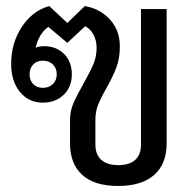

<svg xmlns="http://www.w3.org/2000/svg" viewBox="-20 -606 646 636"><path d="M532 -576V-131Q532 -63 490.5 -26.5Q449 10 371 10Q293 10 252.5 -26.5Q212 -63 212 -131V-209Q212 -238 223 -263.5Q234 -289 256 -328Q278 -367 289 -392.5Q300 -418 300 -448Q300 -472 289.5 -491.5Q279 -511 262 -519L203 -464L140 -517Q109 -495 98 -448Q111 -453 126 -453Q167 -453 192.5 -427Q218 -401 218 -360Q218 -318 191 -292Q164 -266 122 -266Q75 -266 46 -301.5Q17 -337 17 -394Q17 -463 52 -516.5Q87 -570 143 -586L203 -530L261 -586Q312 -577 344.5 -541Q377 -505 377 -453Q377 -413 365.5 -382.5Q354 -352 332 -313Q314 -282 305 -259Q296 -236 296 -210V-127Q296 -94 315.5 -76.5Q335 -59 372 -59Q409 -59 428 -76.5Q447 -94 447 -127V-576ZM122 -405Q102 -405 90 -392.5Q78 -380 78 -360Q78 -340 90 -327.5Q102 -315 122 -315Q142 -315 155 -327.5Q168 -340 168 -360Q168 -380 155 -392.5Q142 -405 122 -405Z"/></svg>

Font: Sarabun
Style: Regular
Weight: 400
Designer: Suppakit Chalermlarp | Katatrad Co.,Ltd.
Foundry: Cadson Demak Co.,Ltd.
Version: Version 1.000; ttfautohint (v1.6)